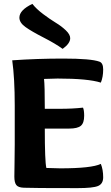

<svg xmlns="http://www.w3.org/2000/svg" viewBox="-20 -968 572 990"><path d="M207 -561Q211 -529 211 -407H290Q354 -407 408 -413Q414 -400 414 -371Q414 -334 397 -319.5Q380 -305 336 -305H211Q211 -136 219 -102Q263 -100 290 -100Q453 -100 500 -123Q512 -93 512 -54Q512 -20 485.5 -9Q459 2 380 2Q141 2 103 0Q74 -1 64 -14Q54 -27 54 -57Q54 -73 55 -131Q56 -189 56 -224V-424Q56 -565 43 -657Q172 -666 306 -666Q450 -666 493 -650Q512 -643 512 -610Q512 -571 500 -542Q434 -563 277 -563Q257 -563 207 -561ZM147 -948Q167 -922 203 -895Q239 -868 268 -850.5Q297 -833 319.5 -811.5Q342 -790 342 -771Q342 -744 303 -716Q266 -743 204.5 -774.5Q143 -806 111.5 -828.5Q80 -851 80 -877Q80 -916 147 -948Z"/></svg>

Font: Overlock
Style: Black
Weight: 900
Designer: Dario Muhafara
Foundry: Dario Manuel Muhafara
Version: Version 1.001